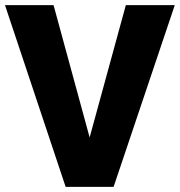

<svg xmlns="http://www.w3.org/2000/svg" viewBox="-21 -731 704 751"><path d="M329.6 -193.4 471.2 -710.9H662.6L423.3 0H235.8L-1.5 -710.9H188.5Z"/></svg>

Font: Roboto
Style: Regular
Weight: 900
Designer: Google
Version: Version 2.001171; 2014